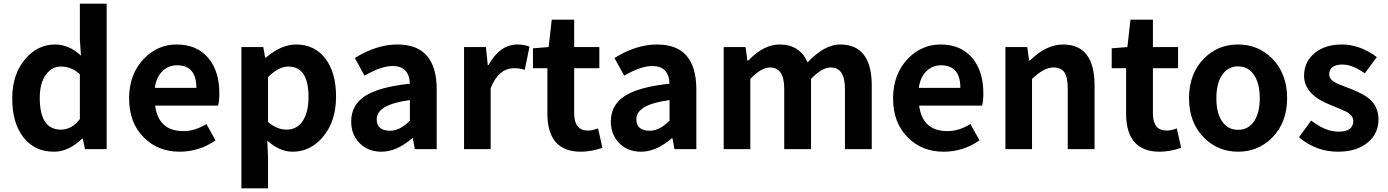

<svg xmlns="http://www.w3.org/2000/svg" viewBox="-20 -818 7613 1053"><path d="M109 -64Q47 -143 47 -279Q47 -411 119 -495Q187 -574 282 -574Q358 -574 424 -513L418 -601V-798H565V0H446L434 -58H431Q357 14 276 14Q171 14 109 -64ZM418 -165V-411Q372 -453 314 -453Q264 -453 232 -409Q198 -362 198 -281Q198 -107 314 -107Q374 -107 418 -165Z M769 -64Q688 -144 688 -279Q688 -410 768 -495Q844 -574 949 -574Q1061 -574 1124 -498Q1183 -426 1183 -306Q1183 -262 1176 -239H831Q849 -99 986 -99Q1050 -99 1112 -138L1162 -48Q1072 14 966 14Q846 14 769 -64ZM1057 -336Q1057 -460 951 -460Q905 -460 872 -429Q837 -395 829 -336Z M1304 -560H1424L1434 -502H1438Q1523 -574 1603 -574Q1706 -574 1765 -496Q1823 -419 1823 -289Q1823 -151 1750 -66Q1682 14 1585 14Q1513 14 1446 -47L1450 45V215H1304ZM1638 -151Q1672 -199 1672 -287Q1672 -453 1561 -453Q1508 -453 1450 -395V-149Q1499 -107 1552 -107Q1606 -107 1638 -151Z M1952 -33Q1906 -80 1906 -152Q1906 -242 1983 -292Q2059 -341 2228 -359Q2224 -456 2133 -456Q2071 -456 1979 -403L1926 -500Q2045 -574 2160 -574Q2375 -574 2375 -327V0H2255L2244 -60H2241Q2155 14 2072 14Q1998 14 1952 -33ZM2228 -156V-269Q2046 -245 2046 -164Q2046 -101 2120 -101Q2173 -101 2228 -156Z M2525 -560H2645L2655 -461H2659Q2722 -574 2818 -574Q2855 -574 2884 -562L2858 -435Q2830 -444 2800 -444Q2714 -444 2671 -334V0H2525Z M2982 -196V-444H2903V-553L2989 -560L3006 -710H3129V-560H3267V-444H3129V-196Q3129 -102 3205 -102Q3230 -102 3260 -114L3284 -7Q3221 14 3166 14Q2982 14 2982 -196Z M3376 -33Q3330 -80 3330 -152Q3330 -242 3407 -292Q3483 -341 3652 -359Q3648 -456 3557 -456Q3495 -456 3403 -403L3350 -500Q3469 -574 3584 -574Q3799 -574 3799 -327V0H3679L3668 -60H3665Q3579 14 3496 14Q3422 14 3376 -33ZM3652 -156V-269Q3470 -245 3470 -164Q3470 -101 3544 -101Q3597 -101 3652 -156Z M3949 -560H4069L4079 -485H4083Q4168 -574 4255 -574Q4366 -574 4409 -476Q4502 -574 4587 -574Q4761 -574 4761 -349V0H4614V-331Q4614 -448 4536 -448Q4488 -448 4428 -385V0H4281V-331Q4281 -448 4203 -448Q4155 -448 4095 -385V0H3949Z M4959 -64Q4878 -144 4878 -279Q4878 -410 4958 -495Q5034 -574 5139 -574Q5251 -574 5314 -498Q5373 -426 5373 -306Q5373 -262 5366 -239H5021Q5039 -99 5176 -99Q5240 -99 5302 -138L5352 -48Q5262 14 5156 14Q5036 14 4959 -64ZM5247 -336Q5247 -460 5141 -460Q5095 -460 5062 -429Q5027 -395 5019 -336Z M5494 -560H5614L5624 -486H5628Q5718 -574 5810 -574Q5983 -574 5983 -349V0H5836V-331Q5836 -395 5817 -422Q5799 -448 5757 -448Q5705 -448 5640 -385V0H5494Z M6156 -196V-444H6077V-553L6163 -560L6180 -710H6303V-560H6441V-444H6303V-196Q6303 -102 6379 -102Q6404 -102 6434 -114L6458 -7Q6395 14 6340 14Q6156 14 6156 -196Z M6583 -63Q6501 -146 6501 -279Q6501 -414 6583 -497Q6659 -574 6770 -574Q6881 -574 6957 -497Q7039 -414 7039 -279Q7039 -146 6957 -63Q6880 14 6770 14Q6660 14 6583 -63ZM6858 -153Q6889 -199 6889 -279Q6889 -360 6858 -406Q6826 -454 6770 -454Q6714 -454 6682 -406Q6651 -360 6651 -279Q6651 -199 6682 -153Q6714 -106 6770 -106Q6826 -106 6858 -153Z M7104 -65 7171 -157Q7249 -96 7321 -96Q7402 -96 7402 -155Q7402 -183 7366 -204Q7348 -214 7285 -239Q7132 -297 7132 -402Q7132 -478 7189 -526Q7246 -574 7340 -574Q7438 -574 7531 -505L7465 -416Q7396 -464 7344 -464Q7270 -464 7270 -410Q7270 -383 7305 -364Q7318 -357 7384 -332Q7457 -304 7490 -276Q7540 -233 7540 -163Q7540 -86 7483 -38Q7423 14 7317 14Q7198 14 7104 -65Z"/></svg>

Font: Noto Sans Tobesmart edit
Style: Bold
Weight: 700
Designer: Ryoko NISHIZUKA  (kana & ideographs); Paul D. Hunt (Latin, Greek & Cyrillic); Wenlong ZHANG  (bopomofo); Sandoll Communi
Foundry: Adobe Systems Incorporated
Version: Version 1.005 Oct 7, 2021